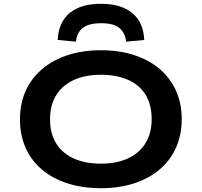

<svg xmlns="http://www.w3.org/2000/svg" viewBox="-20 -979 1061 1009"><path d="M511 10Q414 10 336 -15Q258 -40 201.5 -87Q145 -134 115 -201Q85 -268 85 -352Q85 -435 115 -501.5Q145 -568 201.5 -616Q258 -664 336.5 -689.5Q415 -715 511 -715Q607 -715 685 -689.5Q763 -664 818.5 -617Q874 -570 904.5 -503Q935 -436 935 -354Q935 -270 905 -203Q875 -136 819 -88.5Q763 -41 685 -15.5Q607 10 511 10ZM511 -119Q593 -119 652.5 -146.5Q712 -174 744.5 -226.5Q777 -279 777 -353Q777 -428 745.5 -480Q714 -532 654 -559Q594 -586 511 -586Q427 -586 367.5 -558.5Q308 -531 275.5 -479Q243 -427 243 -352Q243 -277 275 -225.5Q307 -174 367 -146.5Q427 -119 511 -119ZM379 -760 283 -769Q288 -863 346.5 -911Q405 -959 511 -959Q616 -959 675 -910.5Q734 -862 738 -769L643 -760Q638 -806 608 -831.5Q578 -857 512 -857Q447 -857 415.5 -832.5Q384 -808 379 -760Z"/></svg>

Font: Nunito Sans 7pt Expanded
Style: Bold
Weight: 700
Width: 7
Designer: Vernon Adams
Foundry: Vernon Adams
Version: Version 3.101;gftools[0.9.27]